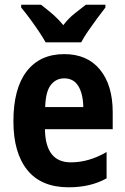

<svg xmlns="http://www.w3.org/2000/svg" viewBox="-20 -786 533 816"><path d="M253 -556Q351 -556 405 -490Q459 -424 459 -309V-237H171Q173 -96 281 -96Q358 -96 433 -140V-28Q365 10 272 10Q155 10 96 -63.5Q37 -137 37 -270Q37 -410 93.5 -483Q150 -556 253 -556ZM253 -453Q218 -453 196 -425Q174 -397 172 -331H334Q333 -387 313 -420Q293 -453 253 -453ZM174 -606Q163 -626 144.5 -653.5Q126 -681 106 -708Q86 -735 70 -754V-766H154Q174 -751 200 -729Q226 -707 249 -679Q271 -708 297 -728.5Q323 -749 345 -766H428V-754Q413 -735 393 -708Q373 -681 354.5 -654Q336 -627 325 -606Z"/></svg>

Font: Noto Sans Tamil Condensed
Style: Bold
Weight: 700
Width: 3
Designer: Jelle Bosma - Monotype Design Team
Foundry: Monotype Imaging Inc.
Version: Version 2.004; ttfautohint (v1.8.4.7-5d5b)